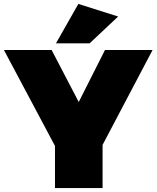

<svg xmlns="http://www.w3.org/2000/svg" viewBox="-38 -955 795 975"><path d="M-18.1 -701.2H224.1L361.8 -437L495.1 -701.2H736.8L482.9 -219.2V0H241.2V-213.9ZM246.1 -734.9 359.9 -935.1 562 -871.1 417 -734.9Z"/></svg>

Font: Trueno UltraBlack
Style: Regular
Weight: 950
Designer: Julieta Ulanovsky
Foundry: Julieta Ulanovsky
Version: Version 3.001b | FøM Fix